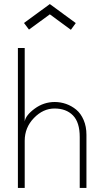

<svg xmlns="http://www.w3.org/2000/svg" viewBox="-20 -924 525 944"><path d="M122.5 -778.5 98 -811 225 -904 352.5 -810.5 328.5 -777.5 225 -853.5ZM249 -422.5Q278 -422.5 305 -413Q332 -403.5 354.8 -384.8Q377.5 -366 391.2 -334Q405 -302 405 -261V0H372V-250.5Q372 -322.5 338.8 -356.5Q305.5 -390.5 248 -390.5Q192 -390.5 146.8 -343.8Q101.5 -297 101.5 -232V0H68V-688H101.5V-326.5Q106 -357 150.5 -389.8Q195 -422.5 249 -422.5Z"/></svg>

Font: League Spartan ExtraLight
Style: Regular
Weight: 200
Foundry: The League of Moveable Type
Version: Version 2.002